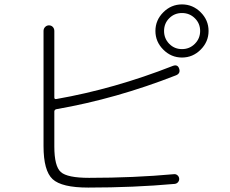

<svg xmlns="http://www.w3.org/2000/svg" viewBox="-20 -847 1040 868"><path d="M745.1 -648.9Q768.6 -625 802.7 -625Q836.9 -625 860.8 -648.9Q884.8 -672.9 884.8 -707Q884.8 -741.2 860.8 -764.6Q836.9 -788.1 802.7 -788.1Q768.6 -788.1 745.1 -764.6Q721.7 -741.2 721.7 -707Q721.7 -672.9 745.1 -648.9ZM718.3 -791.5Q753.9 -827.1 802.7 -827.1Q851.6 -827.1 887.2 -791.5Q922.9 -755.9 922.9 -707Q922.9 -658.2 887.2 -622.6Q851.6 -586.9 802.7 -586.9Q753.9 -586.9 718.3 -622.6Q682.6 -658.2 682.6 -707Q682.6 -755.9 718.3 -791.5ZM378.9 1Q258.8 1 217.8 -37.1Q176.8 -75.2 176.8 -186.5V-707Q176.8 -717.8 184.1 -725.1Q191.4 -732.4 201.2 -732.4Q211.9 -732.4 218.8 -725.1Q225.6 -717.8 225.6 -707V-406.2Q225.6 -397.5 235.4 -399.4Q497.1 -445.3 760.7 -548.8Q783.2 -557.6 790 -536.6Q796.9 -515.6 776.4 -506.8Q504.9 -400.4 235.4 -353.5Q226.6 -351.6 225.6 -343.8V-184.6Q225.6 -95.7 254.9 -69.3Q284.2 -43 382.8 -43Q585 -43 766.6 -59.6Q775.4 -60.5 782.2 -54.7Q789.1 -48.8 790 -40Q791 -31.2 785.2 -23.9Q779.3 -16.6 769.5 -15.6Q585 1 378.9 1Z"/></svg>

Font: Rounded-X Mgen+ 2m light
Style: Regular
Weight: 200
Designer: [Source Han Sans]
Ryoko NISHIZUKA  (kana & ideographs); Paul D. Hunt (Latin, Greek & Cyrillic); Wenlong ZHANG  (bopomofo
Version: Version 1.059.20150602